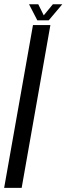

<svg xmlns="http://www.w3.org/2000/svg" viewBox="-44 -906 320 926"><path d="M-24 0H60.5L199 -785H115ZM136 -808H191L256.5 -885.5H211L167 -832L140.5 -885.5H96Z"/></svg>

Font: Anybody ExtraCondensed
Style: Italic
Weight: 400
Width: 2
Italic angle: -10°
Version: Version 1.113;gftools[0.9.25]